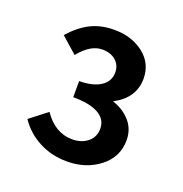

<svg xmlns="http://www.w3.org/2000/svg" viewBox="-85 -864 542 568"><g transform="rotate(20 186.0 -580.0)"><path d="M30.8 -451.2 85 -493.2Q121.1 -439.9 175.8 -439.9Q204.6 -439.9 223.9 -455.6Q243.2 -471.2 243.2 -498Q243.2 -527.3 215.6 -542.7Q188 -558.1 136.2 -558.1V-608.9Q179.2 -608.9 203.6 -625Q228 -641.1 228 -668.9Q228 -691.9 211.9 -706.1Q195.8 -720.2 168.9 -720.2Q132.3 -720.2 97.2 -676.8L46.9 -721.2Q76.7 -754.9 108.9 -771Q141.1 -787.1 183.1 -787.1Q237.8 -787.1 275.4 -757.8Q313 -728.5 313 -680.2Q313 -619.6 251 -586.9Q285.2 -575.7 306.6 -551.3Q328.1 -526.9 328.1 -492.2Q328.1 -439.5 285.6 -406.2Q243.2 -373 183.1 -373Q134.8 -373 95 -393.8Q55.2 -414.6 30.8 -451.2Z"/></g></svg>

Font: Source Sans Pro Semibold
Style: Regular
Weight: 600
Designer: Paul D. Hunt
Foundry: Adobe Systems Incorporated
Version: Version 2.020;PS 2.0;hotconv 1.0.86;makeotf.lib2.5.63406